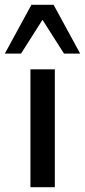

<svg xmlns="http://www.w3.org/2000/svg" viewBox="-55 -775 352 795"><path d="M71 0V-488H172V0ZM-35 -553 75 -755H167L277 -553H210L121 -693L32 -553Z"/></svg>

Font: Nunito Sans 12pt SemiBold
Style: Regular
Weight: 600
Designer: Vernon Adams
Foundry: Vernon Adams
Version: Version 3.101;gftools[0.9.27]